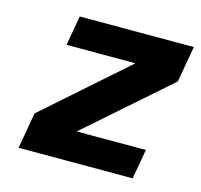

<svg xmlns="http://www.w3.org/2000/svg" viewBox="-80 -586 704 673"><g transform="rotate(15 272.0 -250.0)"><path d="M130 -500H544L521 -369L224 -108H475L456 0H42L65 -131L361 -392H111Z"/></g></svg>

Font: Overused Grotesk
Style: Bold Italic
Weight: 700
Italic angle: -10°
Version: Version 0.003